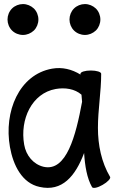

<svg xmlns="http://www.w3.org/2000/svg" viewBox="-20 -896 594 945"><path d="M169 -800C169 -820 161 -840 147 -854C132 -868 113 -876 93 -876C73 -876 53 -868 39 -854C25 -840 17 -820 17 -800C17 -780 25 -760 39 -746C53 -732 73 -724 93 -724C113 -724 132 -732 147 -746C161 -760 169 -780 169 -800ZM474 -800C474 -820 466 -840 452 -854C437 -868 418 -876 398 -876C378 -876 358 -868 344 -854C330 -840 322 -820 322 -800C322 -780 330 -760 344 -746C358 -732 378 -724 398 -724C418 -724 437 -732 452 -746C466 -760 474 -780 474 -800ZM522 -25C479 -98 462 -182 462 -267C462 -356 478 -444 478 -533C478 -542 455 -549 427 -549C399 -549 376 -542 376 -533V-529C334 -555 286 -567 236 -558C74 -529 -2 -347 29 -172C45 -82 89 6 175 24C286 49 351 -29 394 -143C398 -79 408 -19 433 25C438 33 461 28 485 14C510 0 526 -18 522 -25ZM195 -75C144 -87 108 -131 99 -184C77 -309 137 -437 254 -458C300 -466 348 -459 381 -430C382 -418 383 -407 384 -395C353 -227 307 -50 195 -75Z"/></svg>

Font: Nupuram Condensed Medium
Style: Regular
Weight: 500
Width: 3
Designer: Santhosh Thottingal (santhosh.thottingal@gmail.com)
Foundry: SMC
Version: Version 1.000